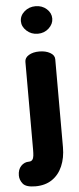

<svg xmlns="http://www.w3.org/2000/svg" viewBox="-102 -743 408 993"><g transform="rotate(-5 102.5 -247.0)"><path d="M41 217Q-8 217 -24 197Q-40 177 -40 154Q-40 123 -23 105Q-6 87 18 87Q30 87 36 79.5Q42 72 43.5 58.5Q45 45 45 28V-429Q45 -450 66.5 -463Q88 -476 121 -476Q154 -476 177 -463Q200 -450 200 -429V28Q200 83 181.5 126Q163 169 127.5 193Q92 217 41 217ZM122 -568Q88 -568 64 -590Q40 -612 40 -640Q40 -669 64 -690Q88 -711 122 -711Q156 -711 179.5 -690Q203 -669 203 -640Q203 -612 179.5 -590Q156 -568 122 -568Z"/></g></svg>

Font: Dosis ExtraBold
Style: Regular
Weight: 800
Designer: EdgarTolentino, PabloImpallari, IginoMarini
Foundry: EdgarTolentino, PabloImpallari, IginoMarini
Version: Version 3.001; ttfautohint (v1.8.2)